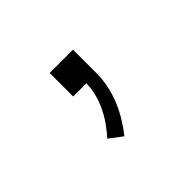

<svg xmlns="http://www.w3.org/2000/svg" viewBox="-70 -268 641 641"><g transform="rotate(-45 250.0 52.0)"><path d="M222 215 176 180Q193 161 207.5 140.5Q222 120 233 97Q244 74 250.5 49.5Q257 25 257 0H195V-111H305V0Q305 29 299 58Q293 87 282 114Q271 141 255.5 166.5Q240 192 222 215Z"/></g></svg>

Font: Iosevka Fixed SS04 Light
Style: Regular
Weight: 300
Monospace: yes
Designer: Belleve Invis
Foundry: Belleve Invis
Version: Version 32.5.0